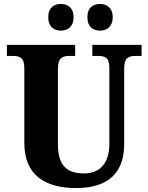

<svg xmlns="http://www.w3.org/2000/svg" viewBox="-20 -941 751 971"><path d="M486 -786C517 -786 550 -804 550 -854C550 -904 517 -921 486 -921C452 -921 422 -904 422 -854C422 -804 452 -786 486 -786ZM287 -786C320 -786 352 -804 352 -854C352 -904 320 -921 287 -921C255 -921 224 -904 224 -854C224 -804 255 -786 287 -786ZM366 10C538 10 608 -78 608 -212V-595C608 -651 633 -658 665 -658H696V-714H447V-658H477C509 -658 533 -651 533 -599V-214C533 -109 479 -64 406 -64C323 -64 273 -99 273 -210V-595C273 -651 299 -658 330 -658H360V-714H15V-658H46C77 -658 103 -651 103 -599V-218C103 -54 209 10 366 10Z"/></svg>

Font: Noto Serif Bengali SemiCondensed ExtraBold
Style: Regular
Weight: 800
Width: 4
Designer: Juan Bruce, Universal Thirst, Indian Type Foundry and the Monotype Design Team.
Foundry: Monotype Imaging Inc.
Version: Version 2.003